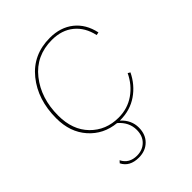

<svg xmlns="http://www.w3.org/2000/svg" viewBox="-204 -617 924 924"><g transform="rotate(-45 258.0 -154.5)"><path d="M299 -496Q191 -496 127 -415.5Q63 -335 63 -217Q63 -119 119.5 -61.5Q176 -4 262 -4Q323 -4 370.5 -37Q418 -70 444 -125L456 -118Q428 -60 377 -25Q326 10 259 10H256Q297 48 297 98Q297 145 268.5 173Q240 201 195 201Q133 201 110 155L120 144Q142 188 195 188Q233 188 257.5 164Q282 140 282 99Q282 47 238 9Q154 1 100.5 -59.5Q47 -120 47 -214Q47 -341 115.5 -425.5Q184 -510 299 -510Q371 -510 419.5 -471.5Q468 -433 483 -363L468 -360Q454 -424 410 -460Q366 -496 299 -496Z"/></g></svg>

Font: Elaine Sans Thin
Style: Italic
Weight: 250
Italic angle: -13°
Designer: Wei Huang
Foundry: Wei Huang
Version: Version 2.001;December 24, 2019;FontCreator 12.0.0.2547 64-b